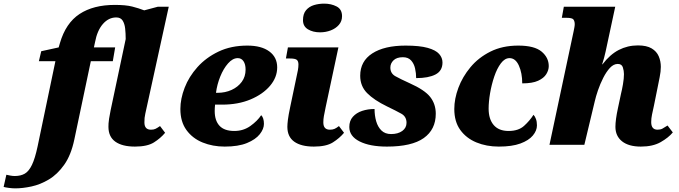

<svg xmlns="http://www.w3.org/2000/svg" viewBox="-159 -797 3739 1057"><path d="M-75 240Q-90 240 -109.5 237.5Q-129 235 -139 232L-124 165Q-116 167 -102.5 169.5Q-89 172 -78 172Q-45 172 -22.5 159Q0 146 17 110.5Q34 75 48 9L146 -460H55L68 -515L164 -536L171 -560Q203 -670 279 -720Q355 -770 473 -770Q533 -770 568.5 -761Q604 -752 635 -740L710 -760H770L649 -208Q644 -185 641 -171.5Q638 -158 637 -148Q636 -138 636 -123Q636 -83 672 -83Q687 -83 696.5 -87.5Q706 -92 722 -103L750 -66Q725 -36 688.5 -13Q652 10 584 10Q514 10 476 -17Q438 -44 438 -99Q438 -108 438.5 -117.5Q439 -127 441.5 -143.5Q444 -160 450 -190L533 -582Q533 -613 530 -640Q527 -667 516 -684Q505 -701 481 -701Q439 -701 407.5 -665Q376 -629 364 -564L358 -536H475L462 -460H341L250 -28Q232 57 194.5 110Q157 163 110 191Q63 219 14.5 229.5Q-34 240 -75 240Z M1078 10Q1012 10 956.5 -12.5Q901 -35 867.5 -81Q834 -127 834 -197Q834 -253 857.5 -314Q881 -375 928 -427.5Q975 -480 1044 -513Q1113 -546 1203 -546Q1280 -546 1323.5 -514Q1367 -482 1367 -426Q1367 -371 1327.5 -324.5Q1288 -278 1220 -249.5Q1152 -221 1064 -221H1025Q1024 -212 1023.5 -202.5Q1023 -193 1023 -186Q1023 -133 1049.5 -104.5Q1076 -76 1131 -76Q1181 -76 1219.5 -103.5Q1258 -131 1279 -163Q1294 -148 1294 -115Q1294 -87 1271 -58Q1248 -29 1200.5 -9.5Q1153 10 1078 10ZM1038 -286Q1081 -286 1116 -302Q1151 -318 1172 -346.5Q1193 -375 1193 -414Q1193 -443 1181.5 -460Q1170 -477 1150 -477Q1122 -477 1096.5 -448Q1071 -419 1053.5 -375.5Q1036 -332 1030 -286Z M1603 -619Q1564 -619 1536.5 -635.5Q1509 -652 1509 -686Q1509 -721 1526 -741Q1543 -761 1569.5 -769Q1596 -777 1626 -777Q1664 -777 1694 -761.5Q1724 -746 1724 -708Q1724 -680 1706.5 -660Q1689 -640 1661.5 -629.5Q1634 -619 1603 -619ZM1569 10Q1499 10 1461 -17Q1423 -44 1423 -99Q1423 -113 1426 -138Q1429 -163 1439 -210L1474 -377Q1478 -394 1481 -410.5Q1484 -427 1484 -442Q1484 -460 1475 -467.5Q1466 -475 1437 -475H1415L1426 -536H1704L1634 -208Q1627 -174 1624 -157.5Q1621 -141 1621 -123Q1621 -83 1657 -83Q1672 -83 1682.5 -87.5Q1693 -92 1707 -103L1735 -66Q1710 -36 1673.5 -13Q1637 10 1569 10Z M1971 10Q1877 10 1820.5 -18.5Q1764 -47 1764 -98Q1764 -132 1783.5 -154Q1803 -176 1834.5 -186.5Q1866 -197 1903 -197Q1903 -161 1912 -129.5Q1921 -98 1941 -78.5Q1961 -59 1994 -59Q2032 -59 2055.5 -76Q2079 -93 2079 -121Q2079 -155 2050.5 -171Q2022 -187 1972 -211Q1900 -246 1862 -284.5Q1824 -323 1824 -380Q1824 -460 1890.5 -503Q1957 -546 2074 -546Q2151 -546 2195.5 -533.5Q2240 -521 2258.5 -500Q2277 -479 2277 -453Q2277 -407 2238.5 -387Q2200 -367 2132 -367Q2132 -394 2126 -420.5Q2120 -447 2104 -464.5Q2088 -482 2059 -482Q2025 -482 2007.5 -465Q1990 -448 1990 -425Q1990 -393 2017.5 -377.5Q2045 -362 2096 -339Q2179 -302 2209.5 -263Q2240 -224 2240 -171Q2240 -84 2174 -37Q2108 10 1971 10Z M2587 10Q2519 10 2463.5 -13Q2408 -36 2375 -81.5Q2342 -127 2342 -197Q2342 -253 2364.5 -313.5Q2387 -374 2431 -427Q2475 -480 2541 -513Q2607 -546 2694 -546Q2783 -546 2822.5 -513Q2862 -480 2862 -433Q2862 -411 2848.5 -389Q2835 -367 2803.5 -352.5Q2772 -338 2716 -338Q2716 -395 2697.5 -436Q2679 -477 2646 -477Q2620 -477 2598.5 -448.5Q2577 -420 2562 -375.5Q2547 -331 2539 -284Q2531 -237 2531 -199Q2531 -141 2559 -108.5Q2587 -76 2641 -76Q2695 -76 2726 -104Q2757 -132 2778 -165Q2786 -157 2791.5 -142Q2797 -127 2797 -107Q2797 -78 2774.5 -51Q2752 -24 2706 -7Q2660 10 2587 10Z M3369 10Q3302 10 3265.5 -19Q3229 -48 3229 -99Q3229 -118 3232.5 -144Q3236 -170 3243 -202L3260 -282Q3265 -301 3270.5 -333Q3276 -365 3276 -389Q3276 -407 3270 -426Q3264 -445 3242 -445Q3219 -445 3199 -423.5Q3179 -402 3162 -368.5Q3145 -335 3133 -300Q3121 -265 3115 -238L3058 0H2866L2999 -625Q3001 -635 3003 -645.5Q3005 -656 3005 -664Q3005 -679 2998.5 -689Q2992 -699 2959 -699H2934L2945 -760H3228L3175 -513Q3172 -499 3166.5 -478Q3161 -457 3156 -443H3158Q3199 -497 3247.5 -522Q3296 -547 3353 -547Q3401 -547 3428.5 -530.5Q3456 -514 3467.5 -487Q3479 -460 3479 -429Q3479 -403 3472.5 -371.5Q3466 -340 3461 -314L3441 -215Q3435 -188 3430.5 -166.5Q3426 -145 3426 -125Q3426 -83 3461 -83Q3477 -83 3488 -89Q3499 -95 3516 -106L3545 -68Q3521 -39 3478 -14.5Q3435 10 3369 10Z"/></svg>

Font: Noto Serif Black
Style: Italic
Weight: 900
Italic angle: -12°
Designer: Monotype Design Team
Foundry: Monotype Imaging Inc.
Version: Version 2.013